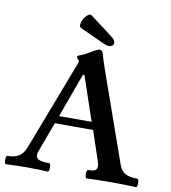

<svg xmlns="http://www.w3.org/2000/svg" viewBox="-96 -931 903 1013"><g transform="rotate(10 355.5 -424.5)"><path d="M3.9 -42Q29.3 -42 47.6 -47.9Q65.9 -53.7 79.3 -67.6Q92.8 -81.5 102.1 -106L283.2 -579.1Q289.1 -594.7 289.1 -597.7Q289.1 -600.1 286.6 -603.3Q284.2 -606.4 281.7 -609.4Q279.3 -611.8 277.1 -614.5Q274.9 -617.2 274.9 -619.1Q274.9 -627 291.5 -631.8Q294.9 -632.3 299.3 -634.8Q311.5 -639.6 342.3 -657.7Q359.4 -668 370.4 -673.1Q381.3 -678.2 386.2 -678.2Q394.5 -678.2 399.9 -672.4Q405.3 -666.5 407.7 -655.3Q410.2 -643.6 417 -622.3Q423.8 -601.1 433.1 -575.2L601.1 -99.1Q611.8 -67.9 635 -54.9Q658.2 -42 700.2 -42Q705.6 -42 707.5 -30.8Q709.5 -19.5 707.5 -8.3Q705.6 2.9 700.2 2.9Q634.3 0 568.4 0Q502 0 436 2.9Q431.2 2.9 429.2 -8.3Q427.2 -19.5 429.2 -30.8Q431.2 -42 436 -42Q460 -42 471.2 -47.4Q482.4 -52.7 483.9 -64.9Q485.4 -77.1 478 -99.1L425.8 -254.9H220.7L162.6 -98.1Q154.3 -76.2 158.4 -64.2Q162.6 -52.2 179.4 -47.1Q196.3 -42 229 -42Q233.4 -42 235.1 -30.8Q236.8 -19.5 235.1 -8.3Q233.4 2.9 229 2.9Q172.9 0 116.7 0Q60.5 0 3.9 2.9Q-1 2.9 -2.9 -8.3Q-4.9 -19.5 -2.9 -30.8Q-1 -42 3.9 -42ZM410.6 -295.9 330.6 -532.2H322.3L236.3 -295.9ZM313 -849.1 436 -756.3Q454.6 -742.2 455.6 -727.5Q456.5 -712.9 441.7 -707.5Q426.8 -702.1 403.8 -712.4L270 -773.4Q257.3 -780.8 263.9 -802.7Q270.5 -824.7 286.6 -840.8Q302.7 -856.9 313 -849.1Z"/></g></svg>

Font: Junicode Two Beta VF
Style: Regular
Weight: 400
Designer: Peter S. Baker
Foundry: Briery Creek Software
Version: Version 1.031 beta; ttfautohint (v1.8.1.43-b0c9)